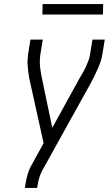

<svg xmlns="http://www.w3.org/2000/svg" viewBox="-20 -931 540 951"><path d="M103 0 104 -7Q108 -34 115 -61Q122 -88 136 -113L196 -222L130 -520Q124 -545 120.5 -571.5Q117 -598 116 -625Q117 -634 117.5 -643Q118 -652 119 -662L131 -735H192L180 -662Q175 -628 179 -595.5Q183 -563 190 -532L239 -298L376 -547Q385 -561 392.5 -574.5Q400 -588 406.5 -602.5Q413 -617 418.5 -632Q424 -647 426 -662L438 -735H499L487 -662Q484 -643 478 -625Q472 -607 464 -589.5Q456 -572 447.5 -554.5Q439 -537 430 -520L189 -86Q179 -67 173.5 -47Q168 -27 165 -7L164 0ZM190 -859 191 -911H491L490 -859Z"/></svg>

Font: Iosevka Term Curly Lt Obl
Style: Regular
Weight: 300
Italic angle: -9°
Designer: Belleve Invis
Foundry: Belleve Invis
Version: Version 32.3.0